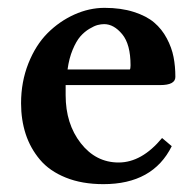

<svg xmlns="http://www.w3.org/2000/svg" viewBox="-20 -464 501 494"><path d="M153.8 -285.2H314Q315.9 -287.1 315.9 -295.9Q315.9 -350.1 294.4 -376Q272.9 -401.9 248 -401.9Q240.2 -401.9 231.4 -399.7Q222.7 -397.5 210 -389.9Q197.3 -382.3 186.8 -370.4Q176.3 -358.4 167 -336.2Q157.7 -314 153.8 -285.2ZM397 -108.9 421.9 -87.9Q373.5 9.8 246.1 9.8Q190.9 9.8 149.2 -7.1Q107.4 -23.9 82.8 -53.2Q58.1 -82.5 46.1 -119.1Q34.2 -155.8 34.2 -198.2Q34.2 -253.4 53 -300.8Q71.8 -348.1 102.3 -378.7Q132.8 -409.2 171.1 -426.5Q209.5 -443.8 249 -443.8Q291.5 -443.8 324.2 -433.3Q356.9 -422.9 376.7 -406Q396.5 -389.2 409.2 -365.2Q421.9 -341.3 426.5 -317.4Q431.2 -293.5 431.2 -266.1Q431.2 -245.1 392.1 -245.1H148.9V-219.2Q148.9 -145.5 187.7 -95.7Q226.6 -45.9 285.2 -45.9Q344.7 -45.9 397 -108.9Z"/></svg>

Font: Linux Libertine G
Style: Semibold
Weight: 600
Designer: Philipp H. Poll
Foundry: Philipp H. Poll
Version: Version 5.1.1